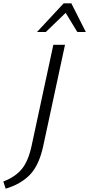

<svg xmlns="http://www.w3.org/2000/svg" viewBox="-89 -927 535 1152"><path d="M231 -658H301L170 -49Q145 65 90.5 121.5Q36 178 -55 205L-69 162Q2 135 41.5 87.5Q81 40 101 -54ZM293 -907H339L426 -735H375L305 -850L186 -735H133Z"/></svg>

Font: LXGW Bright GB
Style: Italic
Weight: 400
Italic angle: -12°
Designer: Christian Thalmann (Catharsis Fonts)
Foundry: LXGW / Christian Thalmann (Catharsis Fonts) / Fontworks Inc.
Version: Version 5.510